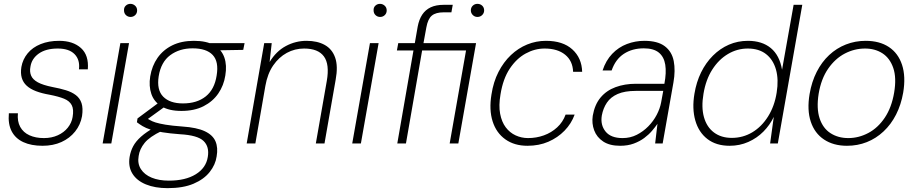

<svg xmlns="http://www.w3.org/2000/svg" viewBox="-20 -745 4757 997"><path d="M201 12Q142 12 101 -7Q60 -26 40.5 -63.5Q21 -101 26 -157H73Q69 -115 85 -86Q101 -57 133 -42.5Q165 -28 208 -28Q248 -28 280 -42.5Q312 -57 332 -82Q352 -107 357 -137Q364 -177 352.5 -199Q341 -221 312.5 -232.5Q284 -244 238 -253Q197 -260 167 -271.5Q137 -283 118.5 -300Q100 -317 93 -341Q86 -365 91 -397Q98 -437 123.5 -468Q149 -499 191 -516Q233 -533 287 -533Q359 -533 400.5 -495.5Q442 -458 436 -385H390Q396 -434 367.5 -463.5Q339 -493 280 -493Q218 -493 181 -466.5Q144 -440 138 -398Q133 -373 141.5 -352.5Q150 -332 176.5 -317.5Q203 -303 253 -293Q291 -286 322 -276.5Q353 -267 374 -251Q395 -235 403.5 -209Q412 -183 406 -142Q398 -97 370 -62Q342 -27 299 -7.5Q256 12 201 12Z M513 0 605 -521H650L558 0ZM658 -657Q644 -657 634 -666.5Q624 -676 624 -691Q623 -706 633 -715.5Q643 -725 657 -725Q671 -725 681.5 -715.5Q692 -706 692 -691Q692 -676 682 -666.5Q672 -657 658 -657Z M850 232Q785 232 737.5 212.5Q690 193 667.5 156.5Q645 120 653 70Q658 40 671.5 14.5Q685 -11 712.5 -35.5Q740 -60 785 -85L820 -65Q757 -35 731 -3Q705 29 700 65Q693 104 711.5 133Q730 162 767.5 177.5Q805 193 857 193Q943 193 996.5 160Q1050 127 1059 70Q1068 17 1037 -13Q1006 -43 914 -48Q861 -52 824 -58Q787 -64 762 -72Q737 -80 720.5 -90Q704 -100 691 -110L694 -130L803 -211L844 -197L728 -113L733 -136Q745 -130 757 -122.5Q769 -115 788 -109Q807 -103 840 -97.5Q873 -92 927 -88Q1002 -83 1043.5 -63.5Q1085 -44 1099 -11Q1113 22 1105 67Q1099 110 1069 148Q1039 186 985 209Q931 232 850 232ZM922 -169Q858 -169 819 -192.5Q780 -216 766 -257Q752 -298 760 -348Q769 -403 798 -444.5Q827 -486 874.5 -509.5Q922 -533 987 -533Q1053 -533 1092 -510Q1131 -487 1145 -446.5Q1159 -406 1150 -353Q1142 -301 1113.5 -259.5Q1085 -218 1037 -193.5Q989 -169 922 -169ZM930 -208Q1003 -208 1048.5 -244.5Q1094 -281 1105 -353Q1117 -425 1084.5 -459.5Q1052 -494 980 -494Q912 -494 864 -458.5Q816 -423 804 -349Q793 -278 827.5 -243Q862 -208 930 -208ZM1068 -483 1060 -521H1250L1243 -486Z M1261 0 1352 -521H1391L1380 -423Q1414 -479 1464.5 -506Q1515 -533 1572 -533Q1628 -533 1666.5 -511.5Q1705 -490 1720.5 -445.5Q1736 -401 1723 -331L1665 0H1620L1677 -325Q1692 -411 1662 -452Q1632 -493 1559 -493Q1511 -493 1469.5 -470.5Q1428 -448 1398.5 -405Q1369 -362 1358 -299L1306 0Z M1809 0 1901 -521H1946L1854 0ZM1954 -657Q1940 -657 1930 -666.5Q1920 -676 1920 -691Q1919 -706 1929 -715.5Q1939 -725 1953 -725Q1967 -725 1977.5 -715.5Q1988 -706 1988 -691Q1988 -676 1978 -666.5Q1968 -657 1954 -657Z M2043 0 2127 -483H2041L2048 -521H2134L2149 -607Q2156 -644 2172.5 -669Q2189 -694 2216.5 -707Q2244 -720 2285 -720H2331L2324 -681H2284Q2243 -681 2222.5 -664Q2202 -647 2194 -603L2179 -521H2452L2360 0H2315L2400 -483H2172L2088 0ZM2459 -657Q2445 -657 2435 -667Q2425 -677 2425 -691Q2425 -706 2435 -715.5Q2445 -725 2459 -725Q2474 -725 2484 -715.5Q2494 -706 2494 -691Q2494 -677 2484 -667Q2474 -657 2459 -657Z M2719 12Q2651 12 2604 -21.5Q2557 -55 2538 -115Q2519 -175 2532 -254Q2542 -320 2568.5 -371.5Q2595 -423 2633 -459Q2671 -495 2717.5 -514Q2764 -533 2815 -533Q2903 -533 2952 -488.5Q3001 -444 3003 -372H2956Q2954 -429 2914.5 -461Q2875 -493 2808 -493Q2757 -493 2709.5 -467Q2662 -441 2627 -388.5Q2592 -336 2579 -255Q2569 -197 2577 -154.5Q2585 -112 2606 -84Q2627 -56 2657.5 -42Q2688 -28 2722 -28Q2765 -28 2804 -42Q2843 -56 2873 -83.5Q2903 -111 2917 -150H2964Q2947 -103 2911.5 -66.5Q2876 -30 2827.5 -9Q2779 12 2719 12Z M3200 12Q3146 12 3112.5 -10Q3079 -32 3065.5 -68Q3052 -104 3058 -144Q3068 -202 3098.5 -238.5Q3129 -275 3176.5 -292.5Q3224 -310 3282 -310H3430Q3441 -368 3434.5 -409Q3428 -450 3401 -472Q3374 -494 3323 -494Q3263 -494 3219.5 -465.5Q3176 -437 3156 -379H3109Q3126 -431 3159 -465.5Q3192 -500 3235.5 -516.5Q3279 -533 3326 -533Q3395 -533 3432 -505Q3469 -477 3478.5 -428Q3488 -379 3477 -317L3421 0H3382L3394 -102Q3383 -86 3366 -66Q3349 -46 3325.5 -28.5Q3302 -11 3271 0.5Q3240 12 3200 12ZM3213 -28Q3253 -28 3286.5 -45Q3320 -62 3346.5 -89Q3373 -116 3390 -148.5Q3407 -181 3413 -213L3424 -273H3281Q3224 -273 3187.5 -257Q3151 -241 3131.5 -212Q3112 -183 3105 -145Q3097 -96 3124.5 -62Q3152 -28 3213 -28Z M3769 12Q3699 12 3653.5 -23Q3608 -58 3590.5 -119.5Q3573 -181 3586 -258Q3596 -319 3620.5 -369Q3645 -419 3682 -456Q3719 -493 3765 -513Q3811 -533 3864 -533Q3937 -533 3982.5 -495.5Q4028 -458 4041 -383L4101 -720H4146L4019 0H3979L3998 -138Q3978 -96 3944.5 -62Q3911 -28 3866 -8Q3821 12 3769 12ZM3780 -29Q3838 -29 3886.5 -58Q3935 -87 3968.5 -140.5Q4002 -194 4013 -264Q4024 -332 4009.5 -383.5Q3995 -435 3958 -464Q3921 -493 3863 -493Q3808 -493 3760 -464.5Q3712 -436 3678.5 -383.5Q3645 -331 3633 -258Q3621 -188 3635.5 -136.5Q3650 -85 3687.5 -57Q3725 -29 3780 -29Z M4378 12Q4308 12 4259 -20.5Q4210 -53 4190 -113.5Q4170 -174 4184 -257Q4195 -321 4221 -372Q4247 -423 4285.5 -459Q4324 -495 4372.5 -514Q4421 -533 4475 -533Q4547 -533 4595.5 -501Q4644 -469 4664 -408.5Q4684 -348 4670 -264Q4659 -201 4633 -150Q4607 -99 4568 -62.5Q4529 -26 4481 -7Q4433 12 4378 12ZM4385 -28Q4439 -28 4489 -54.5Q4539 -81 4574.5 -134Q4610 -187 4623 -264Q4636 -341 4618.5 -392Q4601 -443 4562.5 -468Q4524 -493 4472 -493Q4417 -493 4367 -467Q4317 -441 4280.5 -388.5Q4244 -336 4231 -258Q4219 -182 4236 -130.5Q4253 -79 4292.5 -53.5Q4332 -28 4385 -28Z"/></svg>

Font: DM Sans 10pt ExtraLight
Style: Italic
Weight: 250
Italic angle: -10°
Version: Version 4.004;gftools[0.9.30]